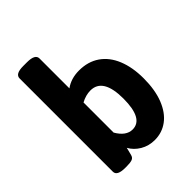

<svg xmlns="http://www.w3.org/2000/svg" viewBox="-190 -761 874 874"><g transform="rotate(-45 247.0 -324.0)"><path d="M179.2 -58.1 176.8 -47.9Q172.4 -28.8 169.9 -21Q166.5 -7.3 154.8 -2.9Q143.1 1.5 120.1 1.5H109.9Q57.6 1.5 57.6 -25.9V-626.5Q57.6 -640.6 70.3 -647.7Q83 -654.8 109.9 -654.8H133.8Q186 -654.8 186 -626.5V-434.1Q222.7 -460.9 274.4 -460.9Q332 -460.9 373.3 -432.4Q414.6 -403.8 436 -351.1Q457.5 -298.3 457.5 -227.5Q457.5 -153.8 436.8 -100.8Q416 -47.9 379.2 -20.3Q342.3 7.3 294.9 7.3Q256.3 7.3 225.6 -11Q194.8 -29.3 179.2 -58.1ZM327.1 -227.5Q327.1 -359.9 246.6 -359.9Q216.8 -359.9 186 -343.3V-149.4Q215.8 -98.1 257.3 -98.1Q327.1 -98.1 327.1 -227.5Z"/></g></svg>

Font: Jaldi
Style: Bold
Weight: 400
Designer: Pablo Cosgaya and Nicolas Silva
Foundry: Omnibus-Type
Version: Version 1.007